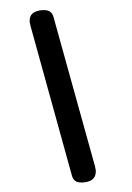

<svg xmlns="http://www.w3.org/2000/svg" viewBox="-62 -876 725 1052"><g transform="rotate(-5 300.0 -350.0)"><path d="M424 46Q426 57 426.5 66.5Q427 76 425 84Q421 107 403 118.5Q385 130 354 130Q327 130 313 120.5Q299 111 294 88L140 -746Q138 -758 137 -767Q136 -776 138 -784Q142 -809 161 -819.5Q180 -830 208 -830Q237 -830 251 -819.5Q265 -809 269 -788Z"/></g></svg>

Font: Maple Mono
Style: Bold Italic
Weight: 700
Italic angle: -10°
Monospace: yes
Designer: subframe7536
Version: Version 7.000